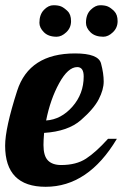

<svg xmlns="http://www.w3.org/2000/svg" viewBox="-33 -715 474 741"><path d="M365.7 -573.2Q334 -573.2 316.4 -590.3Q298.8 -607.4 298.8 -627Q298.8 -659.2 316.9 -677Q335 -694.8 353.5 -694.8Q372.1 -694.8 383.3 -689.9Q394.5 -685.1 407.7 -671.9Q420.9 -658.7 420.9 -633.3Q420.9 -607.9 402.8 -590.6Q384.8 -573.2 365.7 -573.2ZM185.5 -573.2Q153.8 -573.2 136.5 -590.6Q119.1 -607.9 119.1 -627Q119.1 -658.7 136.5 -676.8Q153.8 -694.8 173.3 -694.8Q192.4 -694.8 203.4 -689.9Q214.4 -685.1 227.8 -672.1Q241.2 -659.2 241.2 -633.3Q241.2 -607.9 222.9 -590.6Q204.6 -573.2 185.5 -573.2ZM290 -419.9Q290 -456.1 265.1 -456.1Q229.5 -456.1 195.3 -393.8Q161.1 -331.5 145 -250Q203.1 -253.9 246.6 -303.5Q290 -353 290 -419.9ZM-13.2 -152.8Q-13.2 -220.2 33.2 -364.5Q79.6 -508.8 256.8 -508.8Q346.7 -508.8 356.9 -470.2Q367.2 -431.6 367.2 -400.4Q367.2 -369.1 348.1 -332Q329.1 -294.9 279.3 -251.5Q229.5 -208 137.2 -202.1Q134.8 -173.8 134.8 -155.3Q134.8 -113.3 152.1 -95.7Q169.4 -78.1 203.1 -78.1Q261.2 -78.1 299.1 -102.8Q336.9 -127.4 383.8 -179.2H418Q307.6 5.9 143.1 5.9Q-13.2 5.9 -13.2 -152.8Z"/></svg>

Font: Lobster-Regular
Style: Regular
Weight: 400
Designer: Pablo Impallari
Foundry: Pablo Impallari
Version: Version 1.007; ttfautohint (v1.1) -l 8 -r 50 -G 50 -x 14 -D 